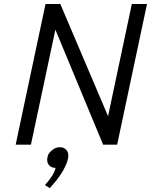

<svg xmlns="http://www.w3.org/2000/svg" viewBox="-20 -731 763 970"><path d="M59.1 0 210 -710.9H284.7L525.9 -144L646 -710.9H722.7L571.8 0H501L259.8 -581.1L136.2 0ZM231.4 219.2 207 204.1Q253.4 152.8 260.7 117.2Q241.7 117.2 230 105.7Q218.3 94.2 218.3 76.2Q217.8 74.2 220.9 58.8Q224.1 43.5 242.7 28.1Q261.2 12.7 281.5 12.7Q301.8 12.7 313.5 24.4Q325.2 36.1 325.2 55.4Q325.2 74.7 313 102.3Q300.8 129.9 288.1 148.4Q275.4 167 266.1 179Q256.8 190.9 244.4 204.6Q231.9 218.3 231.4 219.2Z"/></svg>

Font: Tuffy
Style: Italic
Weight: 400
Italic angle: -12°
Designer: Thatcher Ulrich, Karoly Barta and Michael Everson
Version: Version 001.271